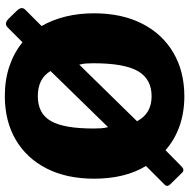

<svg xmlns="http://www.w3.org/2000/svg" viewBox="-14 -778 802 815"><g transform="rotate(90 387.5 -371.0)"><path d="M763 -692Q776 -679 763 -667L685 -589Q712 -545 725.5 -489.5Q739 -434 739 -369Q739 -253 696 -168Q653 -83 574 -36.5Q495 10 388 10Q319 10 261.5 -9.5Q204 -29 160 -65L101 -6Q91 5 82 5.5Q73 6 61 -5L25 -42Q7 -61 21 -76L91 -146Q65 -191 51 -247Q37 -303 37 -369Q37 -486 80.5 -572Q124 -658 203.5 -705Q283 -752 389 -752Q458 -752 516 -731.5Q574 -711 618 -672L685 -738Q701 -755 713 -743L763 -692ZM249 -366Q249 -350 250 -335Q251 -320 255 -306L495 -551Q463 -613 389 -613Q316 -613 282.5 -555Q249 -497 249 -366ZM526 -366Q526 -384 525 -399Q524 -414 520 -428L282 -184Q314 -130 389 -130Q462 -130 494 -185Q526 -240 526 -366Z"/></g></svg>

Font: Libre Franklin ExtraBold
Style: Regular
Weight: 800
Designer: Pablo Impallari, Rodrigo Fuenzalida, Nhung Nguyen
Foundry: Impallari Type
Version: Version 3.000